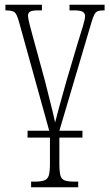

<svg xmlns="http://www.w3.org/2000/svg" viewBox="-20 -556 468 815"><path d="M97 28V-1H189L61 -462Q52 -495 42.5 -503.5Q33 -512 3 -512V-536H158V-512H144Q118 -512 108.5 -507Q99 -502 99 -490Q99 -478 105.5 -453Q112 -428 118 -406L171 -212Q178 -183 186.5 -150Q195 -117 202.5 -86.5Q210 -56 214 -36Q219 -57 231 -101Q243 -145 262 -212L308 -367Q324 -418 332.5 -446.5Q341 -475 341 -487Q341 -500 331 -506Q321 -512 293 -512H275V-536H424V-512H421Q404 -512 395 -508.5Q386 -505 380 -493.5Q374 -482 367 -457L232 -1H330V28H232V139Q232 173 236.5 189Q241 205 255 210Q269 215 297 215H312V239H112V215H125Q153 215 167.5 210Q182 205 187 189Q192 173 192 139V28Z"/></svg>

Font: Noto Serif ExtraCondensed ExtraLight
Style: Regular
Weight: 200
Width: 2
Designer: Monotype Design Team
Foundry: Monotype Imaging Inc.
Version: Version 2.015